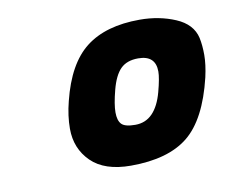

<svg xmlns="http://www.w3.org/2000/svg" viewBox="-50 -721 560 467"><g transform="rotate(-10 230.5 -487.0)"><path d="M321 -660Q369 -660 409 -643Q449 -626 457 -591Q461 -572 461 -548.5Q461 -525 454 -494Q430 -394 380.5 -354Q331 -314 239 -314Q174 -314 141 -346.5Q108 -379 108 -428Q108 -460 117 -495Q139 -584 188 -622Q237 -660 321 -660ZM344 -528Q344 -568 301 -568Q273 -568 257.5 -552.5Q242 -537 233 -502.5Q224 -468 224 -448Q224 -428 232.5 -419Q241 -410 266.5 -410Q292 -410 309 -427.5Q326 -445 335 -478.5Q344 -512 344 -528Z"/></g></svg>

Font: Titillium Web
Style: Bold Italic
Weight: 700
Italic angle: -13°
Version: Version 1.001;PS 57.000;hotconv 1.0.70;makeotf.lib2.5.55311